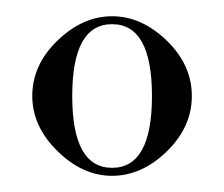

<svg xmlns="http://www.w3.org/2000/svg" viewBox="-20 -723 274 235"><path d="M19.5 -605.5Q19.5 -643.6 50.3 -673.3Q81.1 -703.1 117.2 -703.1Q153.3 -703.1 184.1 -673.3Q214.8 -643.6 214.8 -605.5Q214.8 -567.4 184.1 -537.6Q153.3 -507.8 117.2 -507.8Q81.1 -507.8 50.3 -538.1Q19.5 -568.4 19.5 -605.5ZM166 -605.5Q166 -693.4 117.2 -693.4Q68.4 -693.4 68.4 -605.5Q68.4 -517.6 117.2 -517.6Q166 -517.6 166 -605.5Z"/></svg>

Font: spinwerad
Style: Bold
Weight: 700
Width: 7
Version: Version 0.3